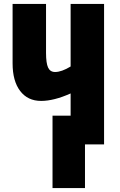

<svg xmlns="http://www.w3.org/2000/svg" viewBox="-20 -734 608 976"><path d="M509 0H412V222H247V-146H339V-259Q254 -221 189 -221Q121 -221 82.5 -271.5Q44 -322 44 -412V-714H214V-465Q214 -413 224.5 -390.5Q235 -368 260 -368Q293 -368 339 -396V-714H509Z"/></svg>

Font: Noto Sans ExtraCondensed Black
Style: Regular
Weight: 900
Width: 2
Designer: Monotype Design Team
Foundry: Monotype Imaging Inc.
Version: Version 2.013; ttfautohint (v1.8.4.7-5d5b)